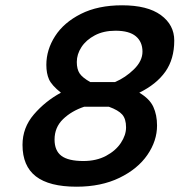

<svg xmlns="http://www.w3.org/2000/svg" viewBox="-20 -692 678 725"><path d="M65 -145Q65 -210 108 -260Q151 -310 210 -342Q175 -370 165 -392.5Q155 -415 155 -447Q155 -504 188 -555.5Q221 -607 285.5 -639.5Q350 -672 441 -672Q537 -672 587.5 -635Q638 -598 638 -539Q638 -469 604.5 -421.5Q571 -374 506 -342Q545 -319 559 -288.5Q573 -258 573 -218Q573 -160 536.5 -107Q500 -54 431 -20.5Q362 13 269 13Q166 13 115.5 -26Q65 -65 65 -145ZM414 -382Q454 -399 486 -430.5Q518 -462 518 -497Q518 -534 493 -555Q468 -576 416 -576Q371 -576 338 -558.5Q305 -541 287.5 -514Q270 -487 270 -458Q270 -431 280.5 -415Q291 -399 321 -382ZM456 -211Q456 -243 441.5 -259.5Q427 -276 391 -289H298Q250 -273 218 -242Q186 -211 186 -165Q186 -123 212 -103.5Q238 -84 295 -84Q344 -84 380.5 -103.5Q417 -123 436.5 -152.5Q456 -182 456 -211Z"/></svg>

Font: Cairo SemiBold
Style: Italic
Weight: 600
Italic angle: -13°
Designer: Mohamed Gaber, Accademia di Belle Arti di Urbino and others
Foundry: Kief Type Foundry, Accademia di Belle Arti di Urbino and others
Version: Version 3.011